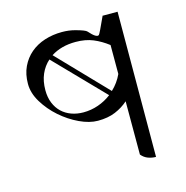

<svg xmlns="http://www.w3.org/2000/svg" viewBox="-106 -815 893 923"><g transform="rotate(-15 340.0 -353.5)"><path d="M558 8Q538 8 519 1Q500 -6 486 -23V-288Q458 -263 421 -247.5Q384 -232 334 -232Q292 -232 243 -255Q194 -278 152 -315Q110 -352 82 -398Q54 -444 54 -490Q54 -538 71.5 -575Q89 -612 119 -637.5Q149 -663 189.5 -676Q230 -689 276 -689Q310 -689 340 -681Q389 -668 396 -659Q431 -619 444 -629Q448 -631 486 -715L484 -714H560ZM277 -289Q315 -289 351 -301.5Q387 -314 417 -337L184 -577Q157 -553 142 -518.5Q127 -484 127 -439Q127 -403 138.5 -375Q150 -347 170 -328Q190 -309 217.5 -299Q245 -289 277 -289ZM486 -568Q451 -595 413.5 -610.5Q376 -626 327 -626Q255 -626 204 -593L435 -353Q451 -368 464 -386Q477 -404 486 -424Z"/></g></svg>

Font: loriya85
Style: Book
Weight: 400
Designer: Jelle Bosma - Monotype Design Team
Foundry: Monotype Imaging Inc.
Version: Version 2.003